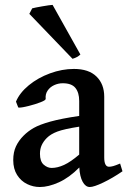

<svg xmlns="http://www.w3.org/2000/svg" viewBox="-20 -751 526 786"><path d="M304.7 -65.4Q263.7 -23.9 220.9 -4.6Q178.2 14.6 143.1 14.6Q115.7 14.6 90.8 2.4Q65.9 -9.8 50 -34.7Q34.2 -59.6 34.2 -95.7Q34.2 -127.9 45.4 -151.9Q56.6 -175.8 76.7 -195.8Q94.7 -213.9 118.2 -227.3Q141.6 -240.7 186 -253.2Q230.5 -265.6 304.2 -276.4V-337.9Q304.2 -371.6 288.8 -390.9Q273.4 -410.2 236.8 -410.2Q218.3 -410.2 201.4 -402.3Q184.6 -394.5 174.8 -379.9Q165 -365.2 167 -346.2Q167.5 -340.8 146.2 -332.5Q125 -324.2 98.1 -317.4Q71.3 -310.5 59.1 -310.5Q55.7 -310.5 54.7 -311L45.4 -335Q60.5 -371.1 97.9 -401.9Q135.3 -432.6 184.6 -450.7Q233.9 -468.8 282.7 -468.8Q343.3 -468.8 375 -437.7Q406.7 -406.7 406.7 -355V-106.4Q406.7 -68.4 426.3 -68.4Q433.6 -68.4 443.4 -71Q453.1 -73.7 471.7 -81.5L481.4 -49.8Q440.9 -22 402.6 -3.7Q364.3 14.6 347.7 14.6Q330.1 14.6 318.4 -6.8Q306.6 -28.3 304.7 -65.4ZM304.2 -232.4Q242.2 -222.7 214.8 -212.4Q187.5 -202.1 171.9 -186.5Q158.2 -172.9 150.9 -157.2Q143.6 -141.6 143.6 -121.6Q143.6 -90.3 158.9 -76.9Q174.3 -63.5 191.4 -63.5Q215.3 -63.5 242.4 -75.9Q269.5 -88.4 304.2 -118.2ZM100.1 -694.3 111.8 -716.8Q122.1 -719.7 153.1 -725.1Q184.1 -730.5 195.3 -731L309.1 -527.8Q296.9 -516.1 276.9 -510.3Z"/></svg>

Font: David Libre Medium
Style: Regular
Weight: 500
Version: Version 1.000